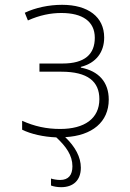

<svg xmlns="http://www.w3.org/2000/svg" viewBox="-20 -560 540 798"><path d="M234 218C284 218 316 190 316 137C316 93 293 50 251 10C363 4 432 -53 432 -146C432 -219 390 -265 316 -279V-282C380 -298 413 -344 413 -404C413 -490 346 -540 238 -540C183 -540 127 -528 83 -507L96 -475C145 -497 191 -506 235 -506C323 -506 374 -471 374 -403C374 -335 333 -296 240 -296H144V-262H235C345 -262 393 -221 393 -148C393 -67 331 -24 230 -24C173 -24 123 -35 72 -58V-21C108 -3 161 9 214 11C255 49 281 86 281 131C281 167 265 188 230 188C217 188 200 185 192 182V211C202 215 218 218 234 218Z"/></svg>

Font: Noto Sans Mono ExtraCondensed ExtraLight
Style: Regular
Weight: 200
Width: 2
Designer: Monotype Design Team
Foundry: Monotype Imaging Inc.
Version: Version 2.014